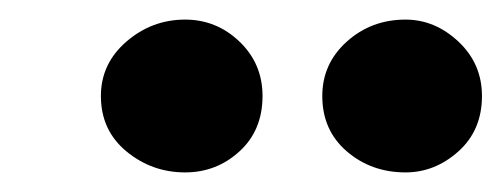

<svg xmlns="http://www.w3.org/2000/svg" viewBox="-20 -762 512 196"><path d="M394 -586Q359 -586 334 -607.5Q309 -629 309 -664Q309 -697 334 -719.5Q359 -742 394 -742Q424 -742 448 -719.5Q472 -697 472 -664Q472 -629 448 -607.5Q424 -586 394 -586ZM169 -586Q135 -586 109 -607.5Q83 -629 83 -664Q83 -697 109 -719.5Q135 -742 169 -742Q201 -742 224.5 -719.5Q248 -697 248 -664Q248 -629 224.5 -607.5Q201 -586 169 -586Z"/></svg>

Font: Manuale ExtraBold
Style: Italic
Weight: 800
Italic angle: -11°
Designer: Eduardo Tunni / Pablo Cosgaya
Foundry: Eduardo Tunni / Pablo Cosgaya
Version: Version 1.002